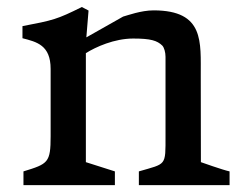

<svg xmlns="http://www.w3.org/2000/svg" viewBox="-20 -539 701 559"><path d="M48.3 0H314.5V-40L230 -66.9V-384.3C258.8 -402.3 313 -426.8 367.7 -426.8C418.9 -426.8 437.5 -420.9 452.6 -406.2C458 -400.4 461.9 -386.7 461.9 -373.5V-143.6C461.9 -54.7 464.8 -63.5 384.3 -40V0H648.4V-40C629.4 -43.9 564.9 -66.9 564.9 -66.9L564.5 -318.4C564 -416 576.2 -508.8 427.2 -508.8C390.6 -508.8 351.1 -494.1 338.4 -490.7C288.1 -462.4 231.4 -430.2 231.4 -430.2L237.8 -508.3L218.3 -518.6C145.5 -482.4 134.8 -480 45.4 -462.9V-427.7C86.9 -417 127.4 -407.7 127.4 -338.4V-142.6C127.4 -65.4 120.1 -62 48.3 -40Z"/></svg>

Font: Donegal One
Style: Regular
Weight: 400
Designer: Gary Lonergan
Foundry: Sorkin Type Co.
Version: Version 1.004